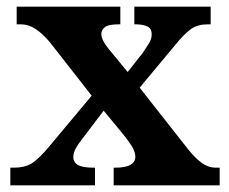

<svg xmlns="http://www.w3.org/2000/svg" viewBox="-20 -556 686 576"><path d="M11 0V-53H20Q56 -53 77 -67Q98 -81 128 -117L255 -269L129 -430Q107 -456 86 -469.5Q65 -483 43 -483H30V-536H341V-483H337Q305 -483 294.5 -474.5Q284 -466 284 -454Q284 -436 307 -408L363 -340L408 -397Q419 -413 427 -426Q435 -439 435 -453Q435 -471 421.5 -477Q408 -483 387 -483H383V-536H612V-483H603Q574 -483 554.5 -470Q535 -457 503 -418L399 -293L546 -106Q569 -78 588 -65.5Q607 -53 626 -53H639V0H321V-53H326Q386 -53 386 -86Q386 -97 379 -111Q372 -125 348 -155L291 -224L225 -137Q216 -126 208 -112Q200 -98 200 -85Q200 -69 214 -61Q228 -53 261 -53H265V0Z"/></svg>

Font: Noto Serif
Style: Bold
Weight: 700
Designer: Monotype Design Team
Foundry: Monotype Imaging Inc.
Version: Version 2.014